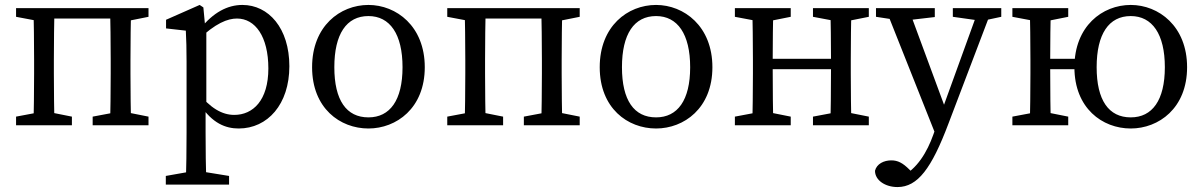

<svg xmlns="http://www.w3.org/2000/svg" viewBox="-20 -507 4870 777"><path d="M45 0H271V-35L171 -55H151L45 -35V0ZM45 -439 151 -419H158V-474H45V-439ZM115 0H201C199 -45 198 -146 198 -210V-264C198 -328 199 -429 201 -474H115C117 -429 118 -328 118 -264V-210C118 -146 117 -45 115 0ZM158 -432H468V-474H158V-432ZM355 0H581V-35L481 -55H461L355 -35V0ZM425 0H511C509 -45 508 -146 508 -210V-264C508 -328 509 -429 511 -474H425C427 -429 428 -328 428 -264V-210C428 -146 427 -45 425 0ZM468 -419H481L581 -439V-474H468V-419Z M651 240H907V205L784 185H764L651 205V240ZM732 240H815C813 170 812 98 812 28V-72L815 -78V-390L811 -392L803 -477L788 -487L652 -427V-392L732 -383C734 -343 735 -312 735 -257V30C735 100 734 170 732 240ZM946 13C1063 13 1151 -85 1151 -239C1151 -393 1067 -487 961 -487C901 -487 843 -457 790 -390H770L779 -343C852 -414 902 -432 939 -432C1013 -432 1066 -359 1066 -230C1066 -101 1004 -42 928 -42C879 -42 831 -69 779 -135L770 -83H790C839 -8 893 13 946 13Z M1471 13C1584 13 1699 -69 1699 -235C1699 -401 1584 -487 1471 -487C1356 -487 1243 -401 1243 -235C1243 -69 1356 13 1471 13ZM1471 -32C1382 -32 1333 -101 1333 -235C1333 -369 1382 -442 1471 -442C1558 -442 1609 -369 1609 -235C1609 -101 1558 -32 1471 -32Z M1790 0H2016V-35L1916 -55H1896L1790 -35V0ZM1790 -439 1896 -419H1903V-474H1790V-439ZM1860 0H1946C1944 -45 1943 -146 1943 -210V-264C1943 -328 1944 -429 1946 -474H1860C1862 -429 1863 -328 1863 -264V-210C1863 -146 1862 -45 1860 0ZM1903 -432H2213V-474H1903V-432ZM2100 0H2326V-35L2226 -55H2206L2100 -35V0ZM2170 0H2256C2254 -45 2253 -146 2253 -210V-264C2253 -328 2254 -429 2256 -474H2170C2172 -429 2173 -328 2173 -264V-210C2173 -146 2172 -45 2170 0ZM2213 -419H2226L2326 -439V-474H2213V-419Z M2635 13C2748 13 2863 -69 2863 -235C2863 -401 2748 -487 2635 -487C2520 -487 2407 -401 2407 -235C2407 -69 2520 13 2635 13ZM2635 -32C2546 -32 2497 -101 2497 -235C2497 -369 2546 -442 2635 -442C2722 -442 2773 -369 2773 -235C2773 -101 2722 -32 2635 -32Z M2954 0H3180V-35L3080 -55H3060L2954 -35V0ZM2954 -439 3060 -419H3080L3180 -439V-474H2954V-439ZM3024 0H3110C3108 -45 3107 -146 3107 -235V-264C3107 -328 3108 -429 3110 -474H3024C3026 -429 3027 -328 3027 -264V-210C3027 -146 3026 -45 3024 0ZM3067 -227H3383V-269H3067V-227ZM3270 0H3496V-35L3396 -55H3376L3270 -35V0ZM3270 -439 3376 -419H3396L3496 -439V-474H3270V-439ZM3340 0H3426C3424 -45 3423 -146 3423 -210V-264C3423 -328 3424 -429 3426 -474H3340C3342 -429 3343 -328 3343 -264V-235C3343 -146 3342 -45 3340 0Z M3612 250C3694 250 3750 174 3818 -6L3996 -474H3942L3788 -49L3757 38C3732 108 3692 177 3625 210L3652 232L3691 210L3660 179C3633 152 3613 142 3587 142C3557 142 3528 156 3521 184C3521 223 3563 250 3612 250ZM3772 52 3813 -48 3806 -68 3656 -474H3563L3772 52ZM3525 -439 3623 -424H3643L3763 -438V-474H3525V-439ZM3836 -439 3942 -424H3962L4032 -439V-474H3836V-439Z M4077 0H4303V-35L4203 -55H4183L4077 -35V0ZM4077 -439 4183 -419H4203L4303 -439V-474H4077V-439ZM4147 0H4233C4231 -45 4230 -146 4230 -235V-264C4230 -328 4231 -429 4233 -474H4147C4149 -429 4150 -328 4150 -264V-210C4150 -146 4149 -45 4147 0ZM4190 -227H4391V-269H4190V-227ZM4556 13C4669 13 4784 -69 4784 -235C4784 -401 4669 -487 4556 -487C4441 -487 4328 -401 4328 -235C4328 -69 4441 13 4556 13ZM4556 -32C4467 -32 4418 -101 4418 -235C4418 -369 4467 -442 4556 -442C4643 -442 4694 -369 4694 -235C4694 -101 4643 -32 4556 -32Z"/></svg>

Font: Source Serif Variable
Style: Regular
Weight: 389
Designer: Frank Grießhammer
Foundry: Adobe Systems Incorporated
Version: Version 3.001;hotconv 1.0.111;makeotfexe 2.5.65597